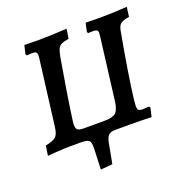

<svg xmlns="http://www.w3.org/2000/svg" viewBox="-119 -612 833 866"><g transform="rotate(-20 297.5 -179.0)"><path d="M449 -499Q513 -499 581 -504L575 -458Q545 -453 533.5 -444Q522 -435 518 -411Q482 -215 468 -97Q466 -75 466 -70Q466 -55 471 -50Q476 -45 490 -45Q499 -45 521 -47L526 -41L516 2Q466 0 412 0H341Q321 0 311 9Q301 18 296 40L277 141L220 146L224 46Q225 17 216.5 8.5Q208 0 177 0H123Q101 0 57 3L17 6L24 -41Q61 -48 74 -60Q87 -72 91 -105L130 -414Q132 -430 132 -433Q132 -445 126.5 -449.5Q121 -454 108 -454L83 -452L78 -458L88 -500Q110 -499 154 -499Q212 -499 292 -504L285 -458Q261 -454 249.5 -448.5Q238 -443 232.5 -431.5Q227 -420 222 -394Q210 -326 196 -238Q182 -150 175 -96Q173 -72 180 -63.5Q187 -55 210 -55H310Q350 -55 365 -68.5Q380 -82 385 -120L422 -416Q424 -432 424 -435Q424 -445 419 -449Q414 -453 400 -453Q386 -453 377 -452L373 -458L382 -500Q405 -499 449 -499Z"/></g></svg>

Font: Alegreya SC Medium
Style: Italic
Weight: 500
Italic angle: -7°
Designer: Juan Pablo del Peral
Foundry: Huerta Tipografica
Version: Version 2.007; ttfautohint (v1.6)